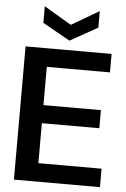

<svg xmlns="http://www.w3.org/2000/svg" viewBox="-61 -961 660 1005"><g transform="rotate(5 269.5 -459.0)"><path d="M51 0V-700H503V-603H171V-402H473V-307H171V-97H503V0ZM277 -750 133 -831V-918L277 -833L422 -918V-831Z"/></g></svg>

Font: DM Sans 36pt SemiBold
Style: Regular
Weight: 600
Designer: Colophon Foundry, Jonny Pinhorn
Foundry: Colophon Foundry
Version: Version 4.004;gftools[0.9.30]